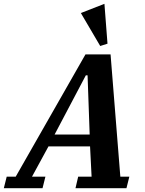

<svg xmlns="http://www.w3.org/2000/svg" viewBox="-73 -982 756 1002"><path d="M-38 -60H9L373 -698H504L555 -60H602L587 0H321L335 -60H405L397 -218H180L94 -60H164L149 0H-53ZM212 -280H395L384 -589H375ZM349 -914 472 -962 488 -754 450 -742Z"/></svg>

Font: IBM Plex Serif
Style: Bold Italic
Weight: 700
Italic angle: -14°
Designer: Mike Abbink, Paul van der Laan, Pieter van Rosmalen
Foundry: Bold Monday
Version: Version 3.001